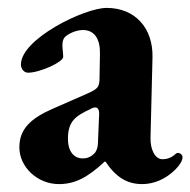

<svg xmlns="http://www.w3.org/2000/svg" viewBox="-20 -452 482 486"><path d="M129 14C169 14 201 -2 245 -43H247C273 -4 301 14 340 14C370 14 400 1 424 -23C436 -35 442 -46 442 -54C442 -60 436 -65 430 -65C428 -65 426 -64 424 -62C414 -53 404 -49 391 -49C373 -49 360 -73 361 -104L366 -306C368 -382 321 -432 250 -432C193 -432 33 -353 33 -289C33 -277 41 -268 51 -268C81 -268 140 -295 140 -308C140 -316 138 -329 138 -337C138 -345 139 -352 144 -358C153 -367 173 -376 190 -376C220 -376 234 -352 233 -315L232 -258C232 -232 229 -228 203 -216L114 -177C57 -152 29 -125 29 -79C29 -29 75 14 129 14ZM189 -51C172 -51 152 -63 152 -101C152 -144 170 -158 209 -176C214 -179 218 -180 221 -180C226 -180 231 -177 231 -164L228 -92C228 -80 225 -72 221 -66C212 -56 203 -51 189 -51Z"/></svg>

Font: EB Garamond
Style: Bold
Weight: 700
Designer: Georg Duffner and Octavio Pardo
Foundry: Georg Duffner
Version: Version 1.000;PS 001.000;hotconv 1.0.88;makeotf.lib2.5.64775